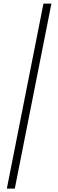

<svg xmlns="http://www.w3.org/2000/svg" viewBox="-20 -946 328 1083"><path d="M18.6 117.7 225.1 -925.8H270L63.5 117.7Z"/></svg>

Font: Scarab Serif
Style: Regular
Weight: 400
Designer: John Roberts
Foundry: Scarab
Version: 1.0